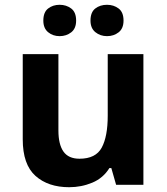

<svg xmlns="http://www.w3.org/2000/svg" viewBox="-20 -772 697 802"><path d="M579 -546V0H465L445 -70H437Q411 -28 365.5 -9Q320 10 269 10Q181 10 128 -37.5Q75 -85 75 -190V-546H224V-227Q224 -169 245 -139Q266 -109 312 -109Q380 -109 405 -155.5Q430 -202 430 -289V-546ZM161 -686Q161 -721 181 -736.5Q201 -752 229 -752Q257 -752 277.5 -736.5Q298 -721 298 -686Q298 -653 277.5 -637Q257 -621 229 -621Q201 -621 181 -637.5Q161 -654 161 -686ZM358 -686Q358 -721 378 -736.5Q398 -752 427 -752Q455 -752 475.5 -736.5Q496 -721 496 -686Q496 -653 475.5 -637Q455 -621 427 -621Q399 -621 378.5 -637.5Q358 -654 358 -686Z"/></svg>

Font: Noto Sans Kawi
Style: Bold
Weight: 700
Designer: Fadhl Haqq
Version: Version 1.000